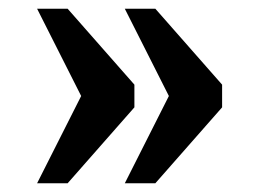

<svg xmlns="http://www.w3.org/2000/svg" viewBox="-20 -490 594 440"><path d="M266 -70 367 -270 266 -470H336L489 -296V-244L336 -70ZM65 -70 166 -270 65 -470H135L288 -296V-244L135 -70Z"/></svg>

Font: Noto Serif Oriya
Style: Bold
Weight: 700
Designer: David Williams
Foundry: Google LLC, David Williams
Version: Version 1.051; ttfautohint (v1.8.4.7-5d5b)